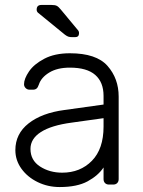

<svg xmlns="http://www.w3.org/2000/svg" viewBox="-20 -745 576 775"><path d="M221 10Q173 10 132 -10Q91 -30 66.5 -64Q42 -98 42 -139Q42 -205 95.5 -247Q149 -289 240 -301L398 -323V-358Q398 -413 364.5 -442.5Q331 -472 262 -472Q211 -472 178.5 -452Q146 -432 137 -404Q133 -392 127.5 -387.5Q122 -383 113 -383H99Q90 -383 83.5 -389.5Q77 -396 77 -405Q77 -427 97 -456.5Q117 -486 159 -508Q201 -530 262 -530Q369 -530 414 -479Q459 -428 459 -355V-22Q459 -12 453 -6Q447 0 437 0H420Q410 0 404 -6Q398 -12 398 -22V-69Q376 -36 333.5 -13Q291 10 221 10ZM231 -48Q304 -48 351 -96Q398 -144 398 -234V-268L269 -250Q187 -239 145 -212Q103 -185 103 -144Q103 -98 141.5 -73Q180 -48 231 -48ZM273 -595Q262 -595 256 -597Q250 -599 242 -605L133 -694Q128 -699 128 -706Q128 -725 147 -725H188Q202 -725 209 -721.5Q216 -718 225 -707L294 -624Q299 -619 299 -611Q299 -595 283 -595Z"/></svg>

Font: Rubik AZ
Style: Regular
Weight: 300
Designer: Hubert and Fischer
Foundry: Hubert & Fischer
Version: Version 2.000